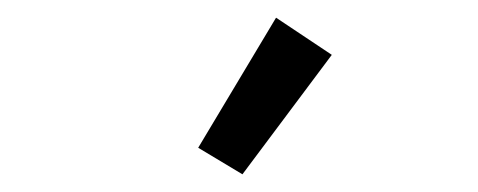

<svg xmlns="http://www.w3.org/2000/svg" viewBox="-20 -719 540 217"><path d="M292 -699 204 -552 254 -522 355 -657Z"/></svg>

Font: Inconsolatazi4
Style: Regular
Weight: 400
Designer: Raph Levien, Kirill Tkachev
Foundry: Cyreal
Version: Version 1.013